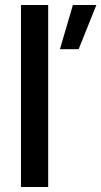

<svg xmlns="http://www.w3.org/2000/svg" viewBox="-20 -749 406 769"><path d="M220 -552 272 -729H366L295 -552ZM64 0V-729H173V0Z"/></svg>

Font: Mona Sans SemiExpanded Medium
Style: Regular
Weight: 500
Width: 6
Designer: Deni Anggara
Foundry: GitHub
Version: Version 2.000